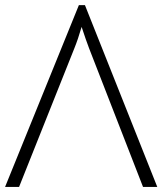

<svg xmlns="http://www.w3.org/2000/svg" viewBox="-20 -737 640 757"><path d="M55.2 0H0L291 -716.8H314.9L600.1 0H543.9L331.1 -546.9Q319.8 -576.2 301.8 -630.9Q287.6 -582 272.9 -545.9Z"/></svg>

Font: JBL Sans
Style: Light
Weight: 300
Version: Version 1.10